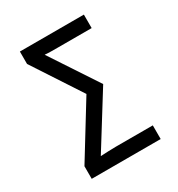

<svg xmlns="http://www.w3.org/2000/svg" viewBox="-170 -826 871 938"><g transform="rotate(-30 265.0 -357.0)"><path d="M74 0H463V-77H254C227 -77 196 -75 168 -74L354 -373L178 -640C196 -638 229 -638 253 -638H442V-714H81V-644L259 -372L74 -71Z"/></g></svg>

Font: Noto Sans Mono Condensed
Style: Regular
Weight: 400
Width: 3
Designer: Monotype Design Team
Foundry: Monotype Imaging Inc.
Version: Version 2.014